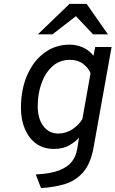

<svg xmlns="http://www.w3.org/2000/svg" viewBox="-20 -752 592 985"><path d="M190.5 213 163.5 143Q239 139.5 283.5 122Q328 104.5 349 76.8Q370 49 375.5 15L385.5 -46Q367 -24.5 335.2 -6.2Q303.5 12 255.5 12Q203 12 165.5 -15.2Q128 -42.5 107.8 -90Q87.5 -137.5 87.5 -198Q87.5 -294 119.8 -367.2Q152 -440.5 208.5 -481.8Q265 -523 337.5 -523Q371.5 -523 404 -509.2Q436.5 -495.5 459.5 -466L468.5 -511H552.5L460.5 2Q445.5 87 407.2 131Q369 175 313.5 192Q258 209 190.5 213ZM279.5 -67Q318.5 -67 351.5 -89Q384.5 -111 402.5 -141L444.5 -376Q435 -402.5 407.2 -423.8Q379.5 -445 339.5 -445Q286 -445 249 -411.8Q212 -378.5 192.8 -324.5Q173.5 -270.5 173.5 -208Q173.5 -143.5 202.2 -105.2Q231 -67 279.5 -67ZM174.5 -576 336.5 -732H424.5L533.5 -576H457.5L369.5 -669L249.5 -576Z"/></svg>

Font: Overpass
Style: Italic
Weight: 400
Italic angle: -10°
Designer: Delve Withrington, Dave Bailey, Thomas Jockin
Foundry: Delve Fonts LLC
Version: Version 4.000